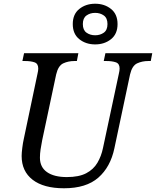

<svg xmlns="http://www.w3.org/2000/svg" viewBox="-20 -999 836 1029"><path d="M323 10Q214 10 155 -35.5Q96 -81 96 -163Q96 -179 99.5 -207Q103 -235 107 -252L181 -604Q185 -620 185 -632Q185 -658 165 -665Q145 -672 113 -672H100L109 -714H400L392 -672H379Q346 -672 319 -659.5Q292 -647 281 -600L206 -247Q201 -222 197.5 -198.5Q194 -175 194 -154Q194 -103 232 -76.5Q270 -50 338 -50Q403 -50 442 -70.5Q481 -91 502 -126.5Q523 -162 532 -206L617 -604Q621 -620 621 -632Q621 -658 601 -665Q581 -672 549 -672H536L545 -714H796L788 -672H775Q742 -672 715 -659.5Q688 -647 677 -600L593 -204Q572 -104 507 -47Q442 10 323 10ZM490 -761Q440 -761 405 -789Q370 -817 370 -870Q370 -923 405 -951Q440 -979 490 -979Q540 -979 575 -951Q610 -923 610 -870Q610 -817 575 -789Q540 -761 490 -761ZM490 -810Q517 -810 536.5 -824Q556 -838 556 -870Q556 -902 536.5 -916Q517 -930 490 -930Q463 -930 443.5 -916Q424 -902 424 -870Q424 -838 443.5 -824Q463 -810 490 -810Z"/></svg>

Font: NotoSerif-Italic
Style: Regular
Weight: 400
Italic angle: -12°
Designer: Monotype Design Team
Foundry: Monotype Imaging Inc.
Version: Version 2.007; ttfautohint (v1.8) -l 8 -r 50 -G 200 -x 14 -D